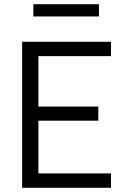

<svg xmlns="http://www.w3.org/2000/svg" viewBox="-20 -890 593 910"><path d="M85 0V-692H506V-624H162V-385H446V-318H162V-68H506V0ZM138 -812V-870H449V-812Z"/></svg>

Font: Titillium Web[RUS by Daymarius]
Style: Regular
Weight: 400
Designer: Cyrillization by Daymarius
Foundry: Cyrillization by Daymarius
Version: Version 1.002 September 11, 2018